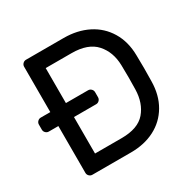

<svg xmlns="http://www.w3.org/2000/svg" viewBox="-155 -856 1013 1012"><g transform="rotate(-30 351.0 -350.0)"><path d="M362 0H127Q116 0 108 -8Q100 -16 100 -27V-312H42Q31 -312 23 -320Q15 -328 15 -339V-370Q15 -381 23 -389Q31 -397 42 -397H100V-673Q100 -684 108 -692Q116 -700 127 -700H356Q439 -700 503.5 -667.5Q568 -635 605 -573.5Q642 -512 643 -429Q644 -399 644 -350Q644 -301 643 -271Q642 -188 606 -126.5Q570 -65 507 -32.5Q444 0 362 0ZM195 -610V-397H330Q341 -397 349 -389Q357 -381 357 -370V-339Q357 -328 349 -320Q341 -312 330 -312H195V-90H357Q457 -90 501.5 -142Q546 -194 548 -276Q549 -306 549 -350Q549 -394 548 -424Q546 -505 499 -557.5Q452 -610 352 -610Z"/></g></svg>

Font: Contemporary
Style: Regular
Weight: 400
Designer: Victor Tran
Foundry: Victor Tran
Version: Version 1.100